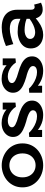

<svg xmlns="http://www.w3.org/2000/svg" viewBox="862 -1386 538 2301"><g transform="rotate(-90 1130.5 -235.0)"><path d="M300 14Q248 14 200.5 -3.5Q153 -21 116 -53.5Q79 -86 57.5 -131.5Q36 -177 36 -234Q36 -291 57.5 -337Q79 -383 116 -415.5Q153 -448 200.5 -465.5Q248 -483 300 -483Q351 -483 398 -465.5Q445 -448 482.5 -415.5Q520 -383 541.5 -337Q563 -291 563 -234Q563 -177 542 -131.5Q521 -86 484.5 -53.5Q448 -21 400.5 -3.5Q353 14 300 14ZM300 -77Q340 -77 372.5 -96Q405 -115 424 -150.5Q443 -186 443 -234Q443 -282 424 -317.5Q405 -353 372.5 -372Q340 -391 300 -391Q260 -391 227 -372Q194 -353 175 -317.5Q156 -282 156 -234Q156 -186 175 -150.5Q194 -115 227 -96Q260 -77 300 -77Z M903 14Q869 14 835.5 6Q802 -2 773 -18Q747 -31 724 -50V1H640V-153L689 -157Q711 -132 744 -109.5Q777 -87 814.5 -73.5Q852 -60 886 -60Q910 -60 926 -65.5Q942 -71 951 -82Q960 -93 960 -108Q960 -121 952.5 -132Q945 -143 929 -152.5Q913 -162 887.5 -171.5Q862 -181 825 -190Q769 -206 727.5 -226.5Q686 -247 663 -276.5Q640 -306 640 -348Q640 -386 661 -416.5Q682 -447 719 -465.5Q756 -484 807 -484Q851 -484 890.5 -470.5Q930 -457 962 -431Q965 -428 969 -424V-471H1052V-318L1002 -313Q983 -343 956 -365Q929 -387 898.5 -398.5Q868 -410 837 -410Q814 -410 795.5 -404Q777 -398 766.5 -387Q756 -376 756 -361Q756 -348 764 -338Q772 -328 788.5 -319Q805 -310 829.5 -301Q854 -292 887 -283Q942 -268 985 -246.5Q1028 -225 1052 -194Q1076 -163 1076 -118Q1076 -78 1053 -48.5Q1030 -19 991 -2.5Q952 14 903 14Z M1433 14Q1399 14 1365.5 6Q1332 -2 1303 -18Q1277 -31 1254 -50V1H1170V-153L1219 -157Q1241 -132 1274 -109.5Q1307 -87 1344.5 -73.5Q1382 -60 1416 -60Q1440 -60 1456 -65.5Q1472 -71 1481 -82Q1490 -93 1490 -108Q1490 -121 1482.5 -132Q1475 -143 1459 -152.5Q1443 -162 1417.5 -171.5Q1392 -181 1355 -190Q1299 -206 1257.5 -226.5Q1216 -247 1193 -276.5Q1170 -306 1170 -348Q1170 -386 1191 -416.5Q1212 -447 1249 -465.5Q1286 -484 1337 -484Q1381 -484 1420.5 -470.5Q1460 -457 1492 -431Q1495 -428 1499 -424V-471H1582V-318L1532 -313Q1513 -343 1486 -365Q1459 -387 1428.5 -398.5Q1398 -410 1367 -410Q1344 -410 1325.5 -404Q1307 -398 1296.5 -387Q1286 -376 1286 -361Q1286 -348 1294 -338Q1302 -328 1318.5 -319Q1335 -310 1359.5 -301Q1384 -292 1417 -283Q1472 -268 1515 -246.5Q1558 -225 1582 -194Q1606 -163 1606 -118Q1606 -78 1583 -48.5Q1560 -19 1521 -2.5Q1482 14 1433 14Z M2165 8Q2135 8 2110 -7Q2085 -22 2071 -51Q2065 -62 2061 -75Q2040 -56 2018 -41Q1981 -14 1943 0Q1905 14 1865 14Q1821 14 1783.5 -3Q1746 -20 1723.5 -53.5Q1701 -87 1701 -137Q1702 -188 1730.5 -222.5Q1759 -257 1804.5 -274.5Q1850 -292 1899 -292Q1959 -292 2003 -279Q2029 -270 2056 -259V-299Q2056 -330 2040 -349.5Q2024 -369 1997 -377.5Q1970 -386 1937 -386Q1896 -386 1849 -374.5Q1802 -363 1753 -344L1730 -432Q1786 -456 1843 -469.5Q1900 -483 1952 -483Q2021 -483 2068.5 -461Q2116 -439 2140.5 -397Q2165 -355 2165 -294V-131Q2165 -108 2174 -98Q2183 -88 2197 -88Q2206 -88 2213.5 -90.5Q2221 -93 2226 -95L2249 -12Q2238 -6 2215.5 1Q2193 8 2165 8ZM2056 -149V-185Q2024 -197 1997 -202Q1954 -209 1921 -209Q1893 -209 1869 -201.5Q1845 -194 1830 -179Q1815 -164 1815 -141Q1815 -121 1826.5 -107.5Q1838 -94 1856.5 -88Q1875 -82 1896 -82Q1919 -82 1950.5 -92Q1982 -102 2019 -124Q2037 -135 2056 -149Z"/></g></svg>

Font: BioRhyme ExtraBold SemiBold
Style: Regular
Weight: 600
Version: Version 1.600;gftools[0.9.33]